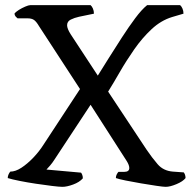

<svg xmlns="http://www.w3.org/2000/svg" viewBox="-20 -724 741 744"><path d="M222 0Q210 0 181.5 -3.5Q153 -7 119.5 -12Q86 -17 56 -23Q26 -29 10 -34Q10 -42 13.5 -49Q17 -56 20 -59Q40 -59 63 -74Q86 -89 109 -113Q132 -137 149 -164L290 -379L131 -623Q121 -640 112 -646.5Q103 -653 86 -653H48Q45 -655 41 -659.5Q37 -664 36 -671Q41 -678 53 -685.5Q65 -693 78 -698.5Q91 -704 97 -704H331Q336 -700 340 -691Q344 -682 344 -671L286 -659Q268 -655 254 -648Q240 -641 240 -626Q240 -613 254 -591L359 -431Q377 -460 401.5 -499Q426 -538 452.5 -579Q479 -620 504 -653.5Q529 -687 550 -704H678Q683 -700 687 -691Q691 -682 691 -671L647 -658Q604 -645 567.5 -611Q531 -577 500 -532.5Q469 -488 444 -444.5Q419 -401 399 -369L548 -144Q569 -113 591 -87.5Q613 -62 650 -59L692 -56Q694 -54 696.5 -48Q699 -42 699 -34Q689 -21 664 -10.5Q639 0 622 0Q613 0 586 -4Q559 -8 526.5 -13.5Q494 -19 467 -24.5Q440 -30 429 -34Q429 -42 432.5 -48.5Q436 -55 439 -58H461Q481 -58 481 -73Q481 -84 471 -100L331 -318L190 -104Q183 -93 174 -82.5Q165 -72 160 -67L294 -55Q296 -53 298.5 -47Q301 -41 301 -33Q288 -18 263.5 -9Q239 0 222 0Z"/></svg>

Font: Texturina 72pt Medium
Style: Regular
Weight: 500
Designer: Guillermo Torres Carreño
Foundry: Omnibus-Type
Version: Version 1.002; ttfautohint (v1.8.3)